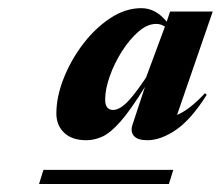

<svg xmlns="http://www.w3.org/2000/svg" viewBox="-20 -744 554 482"><path d="M312.5 -430.5 344 -526Q308 -468 282.8 -439.2Q257.5 -410.5 237.2 -401.2Q217 -392 197 -392Q160.5 -392 141 -410.8Q121.5 -429.5 121.5 -459Q121.5 -500.5 139.5 -546.5Q157.5 -592.5 188 -632.8Q218.5 -673 256.5 -698.2Q294.5 -723.5 335 -723.5Q371 -723.5 398.5 -689.5L407 -715H514L424.5 -455.5Q456 -468.5 494.5 -510L499 -506Q459.5 -443.5 421.5 -417.8Q383.5 -392 350 -392Q325.5 -392 316.2 -402.8Q307 -413.5 312.5 -430.5ZM244 -494Q244 -468 264 -468Q278.5 -468 296.5 -484.8Q314.5 -501.5 346.5 -549L394 -677Q384.5 -684 372 -684Q350 -684 327.5 -664.5Q305 -645 286 -615Q267 -585 255.5 -552.5Q244 -520 244 -494ZM78 -282 89 -317.5H415L404 -282Z"/></svg>

Font: Newsreader Display
Style: Bold Italic
Weight: 700
Italic angle: -17°
Designer: Hugues Gentile
Foundry: Production Type
Version: Version 1.001